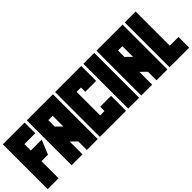

<svg xmlns="http://www.w3.org/2000/svg" viewBox="91 -2017 3106 3106"><g transform="rotate(-45 1643.5 -464.5)"><path d="M24.9 -976.6H522.9V-732.4H273.9V-585.9H522.9L423.3 -341.8H273.9V48.8H24.9Z M921.4 -146.5 821.8 -244.1V48.8H572.8V-976.6H1170.4V48.8H921.4ZM821.8 -585.9 921.4 -488.3V-732.4H821.8Z M1568.8 -634.8V-732.4H1469.2V-195.3H1568.8V-293H1817.9V48.8H1220.2V-976.6H1817.9V-634.8Z M2116.7 -976.6V48.8H1867.7V-976.6Z M2515.1 -146.5 2415.5 -244.1V48.8H2166.5V-976.6H2764.2V48.8H2515.1ZM2415.5 -585.9 2515.1 -488.3V-732.4H2415.5Z M2814 -976.6H3063V-195.3H3262.2V48.8H2814Z"/></g></svg>

Font: Wilelessous
Style: Regular
Weight: 400
Designer: Kristopher Martin
Foundry: Kristopher Martin
Version: Version 1.0; ttfautohint (v1.8.4.7-5d5b)